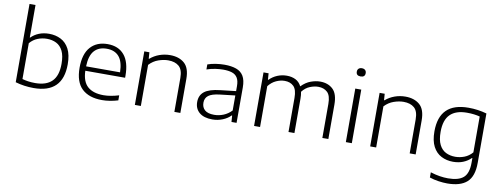

<svg xmlns="http://www.w3.org/2000/svg" viewBox="-76 -1245 5008 1912"><g transform="rotate(10 2427.5 -289.0)"><path d="M277.5 9.5Q181 9.5 92.5 -16.5V-808H153V-479.5H157Q189 -512 234.8 -530.8Q280.5 -549.5 337.5 -549.5Q403 -549.5 456.2 -522.5Q509.5 -495.5 540.5 -436.5Q571.5 -377.5 571.5 -281.5Q571.5 9.5 277.5 9.5ZM283.5 -42Q396 -42 453 -98.8Q510 -155.5 510 -275.5Q510 -358 485.8 -406.2Q461.5 -454.5 419.5 -475.5Q377.5 -496.5 324.5 -496.5Q276.5 -496.5 231.8 -479Q187 -461.5 153 -422V-59.5Q178.5 -52 211.5 -47Q244.5 -42 283.5 -42Z M968.5 9.5Q836.5 9.5 765 -58.2Q693.5 -126 693.5 -270.5Q693.5 -408.5 756.2 -479Q819 -549.5 929 -549.5Q1038.5 -549.5 1098 -478.5Q1157.5 -407.5 1157.5 -269.5V-249.5H755Q758.5 -139 814.8 -90Q871 -41 975 -41Q1011.5 -41 1050 -47.8Q1088.5 -54.5 1130 -67V-16Q1045.5 9.5 968.5 9.5ZM928.5 -502.5Q847.5 -502.5 802.8 -452.5Q758 -402.5 755 -294H1098.5Q1096 -401.5 1052.8 -452Q1009.5 -502.5 928.5 -502.5Z M1300 0V-541.5H1351.5L1356 -477H1360.5Q1401.5 -512.5 1453.2 -531Q1505 -549.5 1561 -549.5Q1650.5 -549.5 1705.2 -502.2Q1760 -455 1760 -344V0H1699.5V-343Q1699.5 -426.5 1660 -460.8Q1620.5 -495 1551.5 -495Q1505.5 -495 1453.2 -477Q1401 -459 1360.5 -415.5V0Z M2083.5 8.5Q1998.5 8.5 1952.2 -30.5Q1906 -69.5 1906 -137Q1906 -205 1954 -242.8Q2002 -280.5 2112 -292.5L2269 -310.5V-360Q2269 -415 2250.2 -445.2Q2231.5 -475.5 2195.2 -487.2Q2159 -499 2106 -499Q2071 -499 2027.5 -492.8Q1984 -486.5 1940.5 -471.5V-522.5Q1978 -536 2023.5 -542.8Q2069 -549.5 2111 -549.5Q2181 -549.5 2229.8 -532Q2278.5 -514.5 2303.5 -472.8Q2328.5 -431 2328.5 -358V0H2277L2272.5 -64H2267.5Q2237 -31.5 2187.8 -11.5Q2138.5 8.5 2083.5 8.5ZM1968.5 -141Q1968.5 -94 1999 -67Q2029.5 -40 2094 -40Q2142 -40 2187.5 -58.5Q2233 -77 2269 -114.5V-266.5L2114 -248.5Q2035 -239 2001.8 -213.2Q1968.5 -187.5 1968.5 -141Z M2505.5 0V-541.5H2557L2561.5 -477H2566Q2601 -512.5 2646.2 -531Q2691.5 -549.5 2741 -549.5Q2791.5 -549.5 2829.8 -530.2Q2868 -511 2889.5 -468Q2934 -513.5 2983.8 -531.5Q3033.5 -549.5 3078.5 -549.5Q3158 -549.5 3207.2 -503Q3256.5 -456.5 3256.5 -347.5V0H3196V-344.5Q3196 -428.5 3160.8 -461.8Q3125.5 -495 3068.5 -495Q3029 -495 2985 -477.5Q2941 -460 2907 -416.5Q2913.5 -385.5 2913.5 -347.5V0H2853.5V-344.5Q2853.5 -428.5 2819.5 -461.8Q2785.5 -495 2729 -495Q2686 -495 2642.8 -475.2Q2599.5 -455.5 2566 -413V0Z M3433.5 0V-541.5H3494V0ZM3464 -669.5Q3419 -669.5 3419 -710.5Q3419 -730 3431 -741.2Q3443 -752.5 3464 -752.5Q3485 -752.5 3497 -741.2Q3509 -730 3509 -710.5Q3509 -669.5 3464 -669.5Z M3679.5 0V-541.5H3731L3735.5 -477H3740Q3781 -512.5 3832.8 -531Q3884.5 -549.5 3940.5 -549.5Q4030 -549.5 4084.8 -502.2Q4139.5 -455 4139.5 -344V0H4079V-343Q4079 -426.5 4039.5 -460.8Q4000 -495 3931 -495Q3885 -495 3832.8 -477Q3780.5 -459 3740 -415.5V0Z M4499 230Q4458.5 230 4409.8 223Q4361 216 4319 201.5V149Q4368.5 164.5 4412.8 171.5Q4457 178.5 4497.5 178.5Q4603.5 178.5 4652.8 135.2Q4702 92 4702 -14.5V-62.5H4698Q4666 -30 4620.2 -11.2Q4574.5 7.5 4517.5 7.5Q4452 7.5 4398.8 -19.8Q4345.5 -47 4314.5 -105.8Q4283.5 -164.5 4283.5 -259.5Q4283.5 -549.5 4578 -549.5Q4673.5 -549.5 4762.5 -524V-23Q4762.5 112 4696.8 171Q4631 230 4499 230ZM4531 -45.5Q4577.5 -45.5 4622.8 -63Q4668 -80.5 4702 -120V-482.5Q4676.5 -489.5 4643.5 -493.8Q4610.5 -498 4571.5 -498Q4459.5 -498 4402.2 -441.5Q4345 -385 4345 -265.5Q4345 -183.5 4369.2 -135.5Q4393.5 -87.5 4435.5 -66.5Q4477.5 -45.5 4531 -45.5Z"/></g></svg>

Font: Encode Sans Expanded Light
Style: Regular
Weight: 300
Width: 7
Designer: Multiple Designers
Foundry: Impallari Type
Version: Version 3.000; ttfautohint (v1.8.3) -l 8 -r 50 -G 200 -x 14 